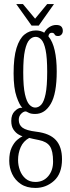

<svg xmlns="http://www.w3.org/2000/svg" viewBox="-20 -677 346 946"><path d="M154.5 249Q111.5 249 82.8 229.8Q54 210.5 39.8 180Q25.5 149.5 25.5 115.5Q25.5 75 37.5 50Q49.5 25 65 12Q80.5 -1 91 -5.5Q84.5 -7 71.2 -14.5Q58 -22 46.8 -38Q35.5 -54 35.5 -81.5Q35.5 -112 52.2 -128.8Q69 -145.5 83 -146Q88.5 -146.5 90 -146Q76.5 -158 61.8 -200.2Q47 -242.5 47 -315.5Q47 -394.5 61.5 -440.8Q76 -487 100.8 -507Q125.5 -527 156.5 -527Q180 -527 198 -516Q207 -533.5 223.2 -543.8Q239.5 -554 256.5 -554Q274.5 -554 282 -546.2Q289.5 -538.5 289.5 -525Q289.5 -514 283 -506.8Q276.5 -499.5 265.5 -499.5Q252.5 -499.5 249 -507.5Q245.5 -515.5 235 -515.5Q221 -515.5 218.5 -498Q239.5 -473 249.5 -428.8Q259.5 -384.5 259.5 -325.5Q259.5 -215.5 230.2 -165.5Q201 -115.5 153.5 -115.5Q133.5 -115.5 122.8 -120.8Q112 -126 110.5 -127Q108.5 -128 106.5 -128Q95.5 -128 84 -116.2Q72.5 -104.5 72.5 -86.5Q72.5 -61.5 91 -47.8Q109.5 -34 159.5 -28Q225 -20 255.2 13Q285.5 46 285.5 107.5Q285.5 178.5 246.2 213.8Q207 249 154.5 249ZM153.5 -147Q170 -147 183.2 -161.2Q196.5 -175.5 204.5 -213.5Q212.5 -251.5 212.5 -323.5Q212.5 -393 204.8 -430.2Q197 -467.5 184 -481.5Q171 -495.5 155.5 -495.5Q139 -495.5 125.2 -481.2Q111.5 -467 103 -429.2Q94.5 -391.5 94.5 -320.5Q94.5 -250 103 -212.5Q111.5 -175 125 -161Q138.5 -147 153.5 -147ZM154.5 219.5Q193.5 219.5 217.5 191.2Q241.5 163 241.5 119.5Q241.5 66.5 225.8 43.5Q210 20.5 171.5 13Q156 10 142.5 7Q129 4 124 2.5Q95 18.5 82 48Q69 77.5 69 111.5Q69 137.5 78.2 162.5Q87.5 187.5 106.5 203.5Q125.5 219.5 154.5 219.5ZM135.5 -551 60 -657H93L153 -585L212.5 -657H246L171 -551Z"/></svg>

Font: Imbue 10pt ExtraLight
Style: Regular
Weight: 200
Designer: Tyler Finck
Foundry: Etcetera Type Company
Version: Version 1.102; ttfautohint (v1.8.3)